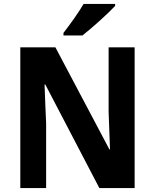

<svg xmlns="http://www.w3.org/2000/svg" viewBox="-20 -1005 786 974"><path d="M564 -975V-985H404C378 -940 335 -881 302 -838V-825H398C447 -863 530 -938 564 -975ZM663 -51V-765H531V-438C533 -377 535 -323 538 -247H535L261 -765H83V-51H214V-379C211 -440 209 -500 206 -576H210L484 -51Z"/></svg>

Font: Noto Sans Tamil UI SemiCondensed
Style: Bold
Weight: 700
Width: 4
Designer: Jelle Bosma - Monotype Design Team
Foundry: Monotype Imaging Inc.
Version: Version 2.004